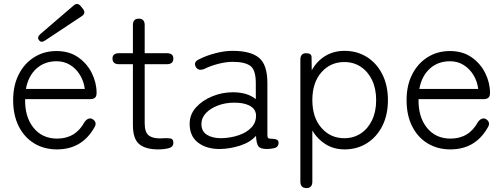

<svg xmlns="http://www.w3.org/2000/svg" viewBox="-20 -750 2568 978"><path d="M270 11Q205 11 154.5 -19.5Q104 -50 75.5 -106.5Q47 -163 47 -240Q47 -315 75.5 -371Q104 -427 154 -458.5Q204 -490 268 -490Q333 -490 378.5 -458Q424 -426 448 -377Q472 -328 472 -277Q472 -259 463.5 -252Q455 -245 439 -245H108Q106 -155 150.5 -99.5Q195 -44 271 -44Q365 -44 411 -129Q431 -155 452 -143Q478 -126 459 -98Q396 11 270 11ZM112 -297H412Q407 -336 387.5 -368Q368 -400 337.5 -419Q307 -438 268 -438Q207 -438 165.5 -400.5Q124 -363 112 -297ZM210 -544Q190 -530 179 -545Q167 -560 185 -576L355 -722Q374 -739 391 -719L403 -704Q419 -683 397 -668Z M785 11Q721 11 689 -16Q657 -43 657 -113V-423H586Q553 -423 553 -452Q553 -479 586 -479H657V-622Q657 -655 687 -655Q717 -655 717 -622V-479H830Q863 -479 863 -452Q863 -423 830 -423H717V-123Q717 -78 736 -61.5Q755 -45 795 -45Q800 -45 805.5 -45.5Q811 -46 816 -46Q836 -47 849.5 -44.5Q863 -42 863 -23Q863 -1 839 5Q815 11 785 11Z M1103 9Q1033 10 989.5 -23Q946 -56 946 -119Q946 -167 978.5 -203Q1011 -239 1061.5 -259.5Q1112 -280 1166 -280Q1240 -280 1283 -245V-327Q1283 -394 1255 -414.5Q1227 -435 1165 -435Q1132 -435 1092.5 -425Q1053 -415 1021 -399Q991 -387 978 -408Q963 -434 994 -448Q1031 -467 1077.5 -479Q1124 -491 1165 -491Q1256 -491 1299 -456Q1342 -421 1342 -327V-62Q1342 -49 1347 -46Q1352 -43 1368 -43Q1381 -43 1390 -38.5Q1399 -34 1399 -24Q1399 1 1374 5Q1366 7 1357 8Q1348 9 1340 9Q1306 9 1296 -5Q1286 -19 1284 -58Q1253 -24 1202 -8Q1151 8 1103 9ZM1106 -46Q1154 -47 1195.5 -61Q1237 -75 1261.5 -101.5Q1286 -128 1284 -166Q1281 -197 1250 -212.5Q1219 -228 1170 -227Q1129 -227 1091 -213Q1053 -199 1029.5 -174.5Q1006 -150 1006 -118Q1006 -81 1034 -63.5Q1062 -46 1106 -46Z M1541 208Q1510 208 1510 175V-446Q1510 -479 1539 -479Q1567 -479 1567 -459L1568 -392Q1594 -439 1637 -465Q1680 -491 1735 -491Q1799 -491 1849 -459.5Q1899 -428 1927.5 -371.5Q1956 -315 1956 -240Q1956 -165 1927.5 -108.5Q1899 -52 1849 -20.5Q1799 11 1735 11Q1681 11 1639 -15Q1597 -41 1571 -85V175Q1571 208 1541 208ZM1734 -46Q1781 -46 1817.5 -70Q1854 -94 1875 -137.5Q1896 -181 1896 -240Q1896 -299 1875 -342.5Q1854 -386 1817.5 -410Q1781 -434 1734 -434Q1663 -434 1617 -381.5Q1571 -329 1571 -240Q1571 -152 1617 -99Q1663 -46 1734 -46Z M2274 11Q2209 11 2158.5 -19.5Q2108 -50 2079.5 -106.5Q2051 -163 2051 -240Q2051 -315 2079.5 -371Q2108 -427 2158 -458.5Q2208 -490 2272 -490Q2337 -490 2382.5 -458Q2428 -426 2452 -377Q2476 -328 2476 -277Q2476 -259 2467.5 -252Q2459 -245 2443 -245H2112Q2110 -155 2154.5 -99.5Q2199 -44 2275 -44Q2369 -44 2415 -129Q2435 -155 2456 -143Q2482 -126 2463 -98Q2400 11 2274 11ZM2116 -297H2416Q2411 -336 2391.5 -368Q2372 -400 2341.5 -419Q2311 -438 2272 -438Q2211 -438 2169.5 -400.5Q2128 -363 2116 -297Z"/></svg>

Font: Shin Retro Maru Gothic Regular
Style: Regular
Weight: 400
Designer: Iose
Foundry: Typographish
Version: Version 1.002